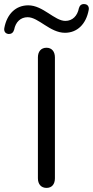

<svg xmlns="http://www.w3.org/2000/svg" viewBox="-98 -910 453 937"><path d="M129 7C156 7 170 -12 170 -40V-630C170 -658 155 -677 129 -677C102 -677 87 -658 87 -630V-40C87 -12 102 7 129 7ZM-55 -744C-42 -744 -33 -751 -29 -765C-22 -802 2 -826 37 -826C90 -826 146 -750 219 -750C278 -750 322 -791 335 -862C338 -879 328 -890 313 -890C300 -891 291 -884 287 -870C280 -833 256 -808 221 -808C168 -808 112 -884 40 -884C-20 -884 -64 -843 -77 -773C-80 -755 -70 -745 -55 -744Z"/></svg>

Font: SN Pro Book
Style: Regular
Weight: 350
Designer: Tobias Whetton
Foundry: Supernotes
Version: Version 1.003;Glyphs 3.3 (3324)